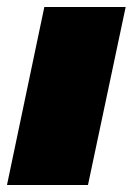

<svg xmlns="http://www.w3.org/2000/svg" viewBox="-22 -530 380 550"><path d="M-2 0 105 -510H338L230 0Z"/></svg>

Font: Saira SemiExpanded Black
Style: Italic
Weight: 900
Width: 6
Italic angle: -12°
Designer: Hector Gatti with collaboration of the Omnibus-Type team
Foundry: Omnibus-Type
Version: Version 1.101